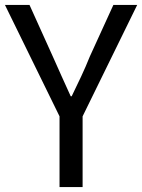

<svg xmlns="http://www.w3.org/2000/svg" viewBox="-21 -754 573 774"><path d="M219 0V-285L-1 -734H98L192 -526Q210 -486 227.5 -446.5Q245 -407 264 -366H268Q288 -407 306.5 -446.5Q325 -486 341 -526L436 -734H532L312 -285V0Z"/></svg>

Font: Chiron Sans HK TT
Style: Regular
Weight: 400
Designer: Ryoko NISHIZUKA 西塚涼子 (kana, bopomofo & ideographs); Paul D. Hunt (Latin, Greek & Cyrillic); Sandoll Communications 산돌커뮤니
Foundry: Adobe
Version: Version 2.022;hotconv 1.0.109;makeotfexe 2.5.65596